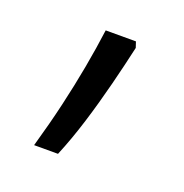

<svg xmlns="http://www.w3.org/2000/svg" viewBox="-62 -180 355 370"><g transform="rotate(20 115.0 4.5)"><path d="M43 132Q57 83 67 40Q77 -3 84.5 -44Q92 -85 97 -123H159L163 -111Q155 -75 144 -31.5Q133 12 120 54Q107 96 92 132H43Z"/></g></svg>

Font: Noto Sans Oriya Light
Style: Regular
Weight: 300
Version: Version 2.003